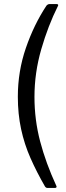

<svg xmlns="http://www.w3.org/2000/svg" viewBox="-20 -762 326 947"><path d="M259 -742Q265 -742 266.5 -739Q268 -736 266 -733Q217 -635 183.5 -519Q150 -403 150 -284Q150 -171 178 -64.5Q206 42 258 155Q260 158 258.5 161.5Q257 165 251 165H214Q207 165 202 158Q161 87 130.5 18Q100 -51 84 -125.5Q68 -200 68 -285Q68 -410 107.5 -525Q147 -640 209 -734Q216 -742 225 -742H259Z"/></svg>

Font: Libre Franklin Thin
Style: Regular
Weight: 400
Version: Version 3.000